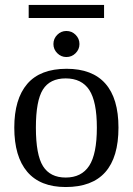

<svg xmlns="http://www.w3.org/2000/svg" viewBox="-20 -751 540 781"><path d="M461.9 -231.9Q461.9 9.8 247.1 9.8Q143.6 9.8 90.8 -52.2Q38.1 -114.3 38.1 -231.9Q38.1 -348.1 90.8 -409.7Q143.6 -471.2 251 -471.2Q355.5 -471.2 408.7 -410.9Q461.9 -350.6 461.9 -231.9ZM374 -231.9Q374 -337.4 343.3 -384.8Q312.5 -432.1 247.1 -432.1Q183.1 -432.1 154.5 -386.7Q126 -341.3 126 -231.9Q126 -121.1 155 -75Q184.1 -28.8 247.1 -28.8Q311.5 -28.8 342.8 -76.7Q374 -124.5 374 -231.9ZM303.2 -571.8Q303.2 -550.3 287.6 -534.7Q272 -519 250 -519Q228.5 -519 212.9 -534.7Q197.3 -550.3 197.3 -571.8Q197.3 -593.8 212.9 -609.4Q228.5 -625 250 -625Q272 -625 287.6 -609.4Q303.2 -593.8 303.2 -571.8ZM96.7 -677.7V-731H403.3V-677.7Z"/></svg>

Font: Liberation Serif
Style: Regular
Weight: 400
Designer: Steve Matteson
Foundry: Ascender Corporation
Version: Version 2.1.5